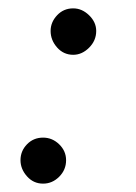

<svg xmlns="http://www.w3.org/2000/svg" viewBox="-20 -439 326 459"><path d="M83 0Q60 0 44.5 -17.5Q29 -35 29 -56Q29 -78 44.5 -94Q60 -110 83 -110Q105 -110 121.5 -94Q138 -78 138 -56Q138 -33 121.5 -16.5Q105 0 83 0ZM155 -308Q132 -308 116.5 -325.5Q101 -343 101 -365Q101 -386 116.5 -402.5Q132 -419 155 -419Q176 -419 193 -402.5Q210 -386 210 -365Q210 -342 193 -325Q176 -308 155 -308Z"/></svg>

Font: Edu TAS Beginner Medium
Style: Regular
Weight: 500
Version: Version 1.003